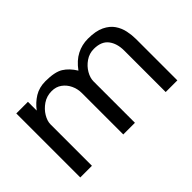

<svg xmlns="http://www.w3.org/2000/svg" viewBox="-72 -684 922 922"><g transform="rotate(-45 389.5 -222.5)"><path d="M718.8 0V-281.2Q718.8 -307.6 712.9 -336.4Q707 -365.2 690.4 -389.6Q673.8 -414.1 641.6 -429.7Q609.4 -445.3 556.6 -445.3Q515.6 -445.3 480.5 -427.2Q445.3 -409.2 416 -369.1Q392.6 -407.2 361.8 -426.3Q331.1 -445.3 267.6 -445.3Q225.6 -445.3 193.8 -425.8Q162.1 -406.2 138.7 -375V-434.6H59.6V0H138.7V-281.2Q138.7 -303.7 153.8 -329.1Q168.9 -354.5 195.3 -372.6Q221.7 -390.6 255.9 -390.6Q285.2 -390.6 306.6 -375Q328.1 -359.4 339.8 -334.5Q351.6 -309.6 351.6 -281.2V0H430.7V-281.2Q430.7 -304.7 445.3 -330.1Q460 -355.5 485.4 -373Q510.7 -390.6 542 -390.6Q592.8 -390.6 616.2 -360.4Q639.6 -330.1 639.6 -281.2V0Z"/></g></svg>

Font: Namkio Khamti
Style: Regular
Weight: 400
Designer: Debbi Hosken
Foundry: SIL International
Version: Version 3.917